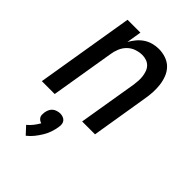

<svg xmlns="http://www.w3.org/2000/svg" viewBox="-230 -619 960 960"><g transform="rotate(45 250.0 -139.0)"><path d="M6 0 92 -520H183L170 -441Q180 -459 194 -476Q208 -493 226 -505Q244 -517 265 -522.5Q286 -528 306 -528Q332 -528 356.5 -519.5Q381 -511 398 -493.5Q415 -476 424 -452.5Q433 -429 436 -404Q439 -379 437.5 -352.5Q436 -326 431 -299L382 0H291L343 -313Q345 -328 346 -343.5Q347 -359 345 -374Q343 -389 338 -403Q333 -417 323 -427.5Q313 -438 298.5 -443Q284 -448 269 -448Q248 -448 226.5 -440.5Q205 -433 189 -417Q173 -401 164.5 -380Q156 -359 153 -338L97 0ZM142 250 105 210Q120 198 132 182.5Q144 167 153 151Q145 149 138.5 144Q132 139 128.5 132.5Q125 126 125 117.5Q125 109 126 101Q128 90 132.5 80Q137 70 145 63Q153 56 164.5 52.5Q176 49 186 49Q196 49 205.5 52.5Q215 56 221 63Q227 70 228.5 80Q230 90 228 101Q225 122 218 142.5Q211 163 199.5 182Q188 201 174 218.5Q160 236 142 250Z"/></g></svg>

Font: Iosevka Medium Oblique
Style: Regular
Weight: 500
Italic angle: -9°
Monospace: yes
Designer: Belleve Invis
Foundry: Belleve Invis
Version: Version 32.5.0; ttfautohint (v1.8.4)